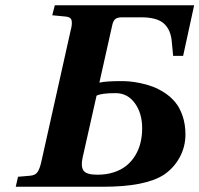

<svg xmlns="http://www.w3.org/2000/svg" viewBox="-20 -712 760 732"><path d="M294.9 -110.8Q287.6 -77.6 298.3 -61.8Q309.1 -45.9 351.1 -45.9Q385.7 -45.9 414.1 -55.2Q442.4 -64.5 462.2 -80.6Q481.9 -96.7 495.6 -119.1Q509.3 -141.6 515.6 -167.7Q522 -193.8 522 -223.1Q522 -280.3 494.1 -318.6Q466.3 -356.9 420.9 -356.9Q365.7 -356.9 348.1 -347.2ZM40 0 48.8 -38.1 94.2 -42Q114.3 -43.5 123 -55.9Q131.8 -68.4 138.2 -98.1L249 -594.2Q256.3 -621.1 252.9 -634.3Q249.5 -647.5 230 -648.9L179.2 -653.8L189 -691.9H720.2L678.2 -499H640.1L634.8 -554.2Q630.9 -599.1 604.5 -622.6Q578.1 -646 518.1 -646H446.8Q428.2 -646 420.2 -639.9Q412.1 -633.8 408.2 -617.2L358.9 -397Q385.3 -402.8 439.9 -402.8Q455.6 -402.8 472.2 -401.6Q488.8 -400.4 514.2 -395.3Q539.6 -390.1 561.8 -381.8Q584 -373.5 607.7 -358.2Q631.3 -342.8 648.4 -322Q665.5 -301.3 676.3 -269.5Q687 -237.8 687 -199.2Q687 -152.3 664.8 -111.8Q642.6 -71.3 605 -45.9Q534.2 0 373 0Z"/></svg>

Font: Linguistics Pro
Style: Bold Italic
Weight: 700
Italic angle: -12°
Designer: Stefan Peev, Context Ltd
Foundry: Stefan Peev, Context Ltd
Version: Version 001.000